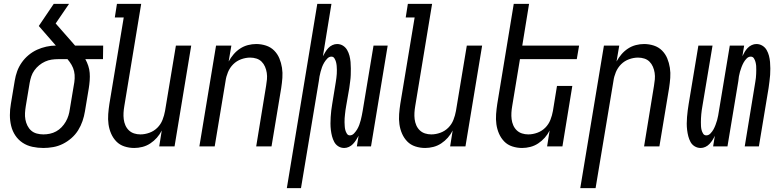

<svg xmlns="http://www.w3.org/2000/svg" viewBox="-20 -755 4040 990"><path d="M204 8Q175 8 147 2Q119 -4 96.5 -19Q74 -34 59 -56.5Q44 -79 37.5 -106Q31 -133 31 -161.5Q31 -190 36 -219L56 -339Q60 -364 68.5 -387.5Q77 -411 92 -432.5Q107 -454 127.5 -471Q148 -488 171 -498.5Q194 -509 219 -514.5Q244 -520 268 -520L180 -621L257 -735H336L267 -634L347 -543Q352 -537 357 -531.5Q362 -526 367 -520H512L511 -450H420Q429 -434 435 -416Q441 -398 442.5 -379Q444 -360 442.5 -340Q441 -320 438 -301L418 -181Q414 -156 405.5 -131Q397 -106 383 -83.5Q369 -61 348.5 -43Q328 -25 304 -13Q280 -1 254 3.5Q228 8 204 8ZM204 -62Q220 -62 237 -65.5Q254 -69 269.5 -77.5Q285 -86 297.5 -99Q310 -112 319 -127.5Q328 -143 333 -159.5Q338 -176 340 -192L360 -312Q364 -331 365 -350.5Q366 -370 362 -387.5Q358 -405 349 -420.5Q340 -436 328 -450H280Q263 -450 246 -447.5Q229 -445 212.5 -437.5Q196 -430 182 -418.5Q168 -407 157.5 -392.5Q147 -378 141.5 -361.5Q136 -345 133 -328L113 -208Q110 -190 109 -172.5Q108 -155 111 -138.5Q114 -122 121.5 -107Q129 -92 141 -81.5Q153 -71 169.5 -66.5Q186 -62 204 -62Z M672 8Q646 8 621.5 0Q597 -8 580 -25.5Q563 -43 553 -66Q543 -89 539.5 -114.5Q536 -140 538 -166.5Q540 -193 544 -219L618 -665H572L583 -735H708L621 -208Q618 -191 617 -174Q616 -157 618 -140.5Q620 -124 626.5 -109Q633 -94 644.5 -83Q656 -72 671.5 -67Q687 -62 704 -62Q727 -62 750.5 -70.5Q774 -79 791.5 -96.5Q809 -114 818 -137Q827 -160 831 -183L887 -520H966L880 0H801L814 -82Q804 -62 789 -45Q774 -28 755 -15.5Q736 -3 714.5 2.5Q693 8 672 8Z M1008 0 1094 -520H1173L1159 -438Q1170 -458 1184.5 -475Q1199 -492 1218 -504.5Q1237 -517 1258.5 -522.5Q1280 -528 1301 -528Q1327 -528 1351.5 -520Q1376 -512 1393.5 -494.5Q1411 -477 1420.5 -454Q1430 -431 1434 -405.5Q1438 -380 1436 -353.5Q1434 -327 1430 -301L1380 0H1301L1352 -312Q1355 -329 1356.5 -346Q1358 -363 1355.5 -379.5Q1353 -396 1346.5 -411Q1340 -426 1329 -437Q1318 -448 1302.5 -453Q1287 -458 1270 -458Q1247 -458 1223.5 -449.5Q1200 -441 1182.5 -423.5Q1165 -406 1155.5 -383Q1146 -360 1143 -337L1087 0Z M1459 215 1616 -735H1689L1645 -465Q1651 -476 1657.5 -487Q1664 -498 1673 -507.5Q1682 -517 1694 -522.5Q1706 -528 1718 -528Q1735 -528 1748.5 -519.5Q1762 -511 1770 -497Q1778 -483 1782 -467.5Q1786 -452 1787.5 -435.5Q1789 -419 1789 -402Q1789 -385 1788.5 -368.5Q1788 -352 1785.5 -335Q1783 -318 1781 -301L1765 -209Q1763 -198 1761.5 -187.5Q1760 -177 1759 -166.5Q1758 -156 1757 -145.5Q1756 -135 1756.5 -125Q1757 -115 1757.5 -104.5Q1758 -94 1760.5 -84.5Q1763 -75 1768.5 -66Q1774 -57 1784 -57Q1796 -57 1805.5 -67Q1815 -77 1821.5 -88Q1828 -99 1832.5 -111Q1837 -123 1840 -135Q1843 -147 1845.5 -159Q1848 -171 1850 -183L1906 -520H1979L1893 0H1820L1829 -55Q1823 -44 1816 -33Q1809 -22 1800 -12.5Q1791 -3 1779 2.5Q1767 8 1755 8Q1738 8 1724.5 -0.5Q1711 -9 1703.5 -23Q1696 -37 1692 -52.5Q1688 -68 1686 -84.5Q1684 -101 1684 -118Q1684 -135 1685 -151.5Q1686 -168 1688 -185Q1690 -202 1693 -219L1708 -311Q1710 -322 1711.5 -332.5Q1713 -343 1714.5 -353.5Q1716 -364 1716.5 -374.5Q1717 -385 1717 -395Q1717 -405 1716 -415.5Q1715 -426 1712.5 -435.5Q1710 -445 1704.5 -454Q1699 -463 1689 -463Q1677 -463 1667.5 -453Q1658 -443 1651.5 -432Q1645 -421 1640.5 -409Q1636 -397 1633 -385Q1630 -373 1627.5 -361Q1625 -349 1624 -337L1532 215Z M2172 8Q2146 8 2121.5 0Q2097 -8 2080 -25.5Q2063 -43 2053 -66Q2043 -89 2039.5 -114.5Q2036 -140 2038 -166.5Q2040 -193 2044 -219L2118 -665H2072L2083 -735H2208L2121 -208Q2118 -191 2117 -174Q2116 -157 2118 -140.5Q2120 -124 2126.5 -109Q2133 -94 2144.5 -83Q2156 -72 2171.5 -67Q2187 -62 2204 -62Q2227 -62 2250.5 -70.5Q2274 -79 2291.5 -96.5Q2309 -114 2318 -137Q2327 -160 2331 -183L2387 -520H2466L2380 0H2301L2314 -82Q2304 -62 2289 -45Q2274 -28 2255 -15.5Q2236 -3 2214.5 2.5Q2193 8 2172 8Z M2672 8Q2646 8 2621.5 0Q2597 -8 2580 -25.5Q2563 -43 2553 -66Q2543 -89 2539.5 -114.5Q2536 -140 2538 -166.5Q2540 -193 2544 -219L2629 -735H2708L2673 -520H2966L2954 -450H2661L2621 -208Q2618 -191 2617 -174Q2616 -157 2618 -140.5Q2620 -124 2626.5 -109Q2633 -94 2644.5 -83Q2656 -72 2671.5 -67Q2687 -62 2704 -62Q2727 -62 2750.5 -70.5Q2774 -79 2791.5 -96.5Q2809 -114 2818 -137Q2827 -160 2831 -183L2852 -312H2931L2880 0H2801L2814 -82Q2804 -62 2789 -45Q2774 -28 2755 -15.5Q2736 -3 2714.5 2.5Q2693 8 2672 8Z M2972 215 3094 -520H3173L3159 -438Q3170 -458 3184.5 -475Q3199 -492 3218 -504.5Q3237 -517 3258.5 -522.5Q3280 -528 3301 -528Q3327 -528 3351.5 -520Q3376 -512 3393.5 -494.5Q3411 -477 3420.5 -454Q3430 -431 3434 -405.5Q3438 -380 3436 -353.5Q3434 -327 3430 -301L3380 0H3301L3352 -312Q3355 -329 3356.5 -346Q3358 -363 3355.5 -379.5Q3353 -396 3346.5 -411Q3340 -426 3329 -437Q3318 -448 3302.5 -453Q3287 -458 3270 -458Q3247 -458 3223.5 -449.5Q3200 -441 3182.5 -423.5Q3165 -406 3155.5 -383Q3146 -360 3143 -337L3051 215Z M3593 8Q3576 8 3562 -0.5Q3548 -9 3540.5 -23Q3533 -37 3529 -52.5Q3525 -68 3523 -84.5Q3521 -101 3521 -118Q3521 -135 3522.5 -151.5Q3524 -168 3526 -185Q3528 -202 3531 -219L3581 -520H3654L3602 -209Q3600 -198 3598.5 -187.5Q3597 -177 3596 -166.5Q3595 -156 3594.5 -145.5Q3594 -135 3594 -125Q3594 -115 3594.5 -104.5Q3595 -94 3597.5 -84.5Q3600 -75 3605.5 -66Q3611 -57 3622 -57Q3634 -57 3643.5 -67Q3653 -77 3659 -88Q3665 -99 3669.5 -111Q3674 -123 3677.5 -135Q3681 -147 3683 -159Q3685 -171 3687 -183L3743 -520H3817L3808 -465Q3813 -476 3819.5 -487Q3826 -498 3835 -507.5Q3844 -517 3856 -522.5Q3868 -528 3880 -528Q3897 -528 3911 -519.5Q3925 -511 3933 -497Q3941 -483 3945 -467.5Q3949 -452 3950.5 -435.5Q3952 -419 3952 -402Q3952 -385 3951 -368.5Q3950 -352 3947.5 -335Q3945 -318 3943 -301L3893 0H3820L3871 -311Q3873 -322 3874.5 -332.5Q3876 -343 3877.5 -353.5Q3879 -364 3879 -374.5Q3879 -385 3879.5 -395Q3880 -405 3879 -415.5Q3878 -426 3875.5 -435.5Q3873 -445 3867.5 -454Q3862 -463 3851 -463Q3839 -463 3829.5 -453Q3820 -443 3814 -432Q3808 -421 3803.5 -409Q3799 -397 3795.5 -385Q3792 -373 3790 -361Q3788 -349 3787 -337L3731 0H3657L3666 -55Q3661 -44 3654 -33Q3647 -22 3638 -12.5Q3629 -3 3617 2.5Q3605 8 3593 8Z"/></svg>

Font: Iosevka
Style: Italic
Weight: 400
Italic angle: -9°
Monospace: yes
Designer: Belleve Invis
Foundry: Belleve Invis
Version: Version 32.5.0; ttfautohint (v1.8.4)